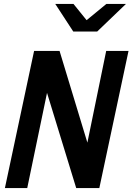

<svg xmlns="http://www.w3.org/2000/svg" viewBox="-20 -960 676 980"><path d="M5 0 154 -700H284L426 -232L522 -700H636L487 0H369L220 -486L119 0ZM354 -799 262 -940H355L422 -857L523 -940H623L476 -799Z"/></svg>

Font: Red Hat Mono SemiBold
Style: Italic
Weight: 600
Italic angle: -12°
Monospace: yes
Designer: Pentagram, MCKL
Foundry: MCKL
Version: Version 1.030